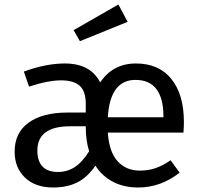

<svg xmlns="http://www.w3.org/2000/svg" viewBox="-20 -821 888 853"><path d="M795 -232H459Q465 -145 503 -104Q541 -63 601 -63Q639 -63 671 -74Q703 -85 738 -109L778 -54Q694 12 594 12Q531 12 482.5 -13Q434 -38 404 -85Q368 -33 323 -10.5Q278 12 216 12Q137 12 91 -32Q45 -76 45 -147Q45 -231 107 -276Q169 -321 280 -321H361V-360Q361 -416 334 -440Q307 -464 251 -464Q193 -464 109 -436L86 -503Q184 -539 268 -539Q382 -539 425 -455Q482 -539 584 -539Q686 -539 741.5 -470Q797 -401 797 -279Q797 -256 795 -232ZM706 -306Q706 -384 675 -425Q644 -466 582 -466Q469 -466 459 -300H706ZM376 -149Q361 -197 361 -257V-260H292Q146 -260 146 -152Q146 -105 169 -81Q192 -57 237 -57Q279 -57 312.5 -79Q346 -101 376 -149ZM547 -724 335 -638 307 -687 506 -801Z"/></svg>

Font: FiraGO
Style: Regular
Weight: 400
Designer: bBox Type
Foundry: bBox Type GmbH
Version: Version 1.001;April 20, 2020;FontCreator 12.0.0.2555 64-bit